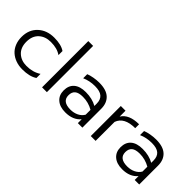

<svg xmlns="http://www.w3.org/2000/svg" viewBox="32 -1446 2169 2169"><g transform="rotate(45 1116.5 -362.0)"><path d="M314.9 15.1Q257.8 15.1 209.5 -2.2Q161.1 -19.5 125.5 -51.5Q89.8 -83.5 69.8 -131.6Q49.8 -179.7 49.8 -238.8Q49.8 -355.5 124.8 -425.3Q199.7 -495.1 317.9 -495.1Q428.7 -495.1 490.2 -453.1V-388.2Q428.2 -433.1 325.2 -433.1Q237.3 -433.1 182.1 -382.1Q127 -331.1 127 -238.8Q127 -147 181.6 -96.4Q236.3 -45.9 321.8 -45.9Q422.9 -45.9 497.1 -95.2V-29.8Q431.6 15.1 314.9 15.1Z M616.7 0V-738.8H693.8V0Z M1001.5 15.1Q914.1 15.1 863.8 -28.6Q813.5 -72.3 813.5 -147.9Q813.5 -227.1 862.8 -269.5Q912.1 -312 1004.9 -312Q1108.4 -312 1183.6 -269V-305.2Q1183.6 -369.6 1146.7 -401.4Q1109.9 -433.1 1029.8 -433.1Q945.3 -433.1 872.6 -400.9V-465.8Q902.8 -478.5 948.7 -486.8Q994.6 -495.1 1036.6 -495.1Q1150.4 -495.1 1205.6 -443.8Q1260.7 -392.6 1260.7 -300.8V0H1188.5V-62Q1125 15.1 1001.5 15.1ZM1020.5 -47.9Q1074.7 -47.9 1118.4 -69.6Q1162.1 -91.3 1183.6 -129.9V-207Q1107.4 -251 1019.5 -251Q952.1 -251 921.4 -225.3Q890.6 -199.7 890.6 -147.9Q890.6 -47.9 1020.5 -47.9Z M1395 0V-480H1470.2V-386.2Q1528.3 -480 1687 -480V-418Q1513.2 -418 1472.2 -303.2V0Z M1909.7 15.1Q1822.3 15.1 1772 -28.6Q1721.7 -72.3 1721.7 -147.9Q1721.7 -227.1 1771 -269.5Q1820.3 -312 1913.1 -312Q2016.6 -312 2091.8 -269V-305.2Q2091.8 -369.6 2054.9 -401.4Q2018.1 -433.1 1938 -433.1Q1853.5 -433.1 1780.8 -400.9V-465.8Q1811 -478.5 1856.9 -486.8Q1902.8 -495.1 1944.8 -495.1Q2058.6 -495.1 2113.8 -443.8Q2168.9 -392.6 2168.9 -300.8V0H2096.7V-62Q2033.2 15.1 1909.7 15.1ZM1928.7 -47.9Q1982.9 -47.9 2026.6 -69.6Q2070.3 -91.3 2091.8 -129.9V-207Q2015.6 -251 1927.7 -251Q1860.4 -251 1829.6 -225.3Q1798.8 -199.7 1798.8 -147.9Q1798.8 -47.9 1928.7 -47.9Z"/></g></svg>

Font: Prompt Light
Style: Regular
Weight: 300
Designer: Katatrad Team
Foundry: CadsonDemak
Version: Version 1.000;PS 001.000;hotconv 1.0.88;makeotf.lib2.5.64775